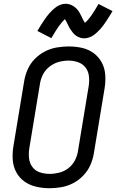

<svg xmlns="http://www.w3.org/2000/svg" viewBox="-20 -989 616 1017"><path d="M241 8Q273 8 305 2.5Q337 -3 367 -18.5Q397 -34 421 -59Q445 -84 458.5 -114.5Q472 -145 477 -176L534 -521Q540 -557 537.5 -592.5Q535 -628 519 -658Q503 -688 475.5 -708Q448 -728 414 -735.5Q380 -743 344 -743Q313 -743 280.5 -737.5Q248 -732 218 -716.5Q188 -701 164 -676.5Q140 -652 126.5 -621Q113 -590 108 -559L51 -214Q45 -178 47.5 -142.5Q50 -107 66 -77Q82 -47 109.5 -27.5Q137 -8 171.5 0Q206 8 241 8ZM243 -68Q216 -68 191.5 -76Q167 -84 152 -104Q137 -124 134 -149.5Q131 -175 135 -202L192 -547Q196 -572 208.5 -596Q221 -620 243.5 -637Q266 -654 291.5 -661Q317 -668 343 -668Q369 -668 393.5 -659.5Q418 -651 433 -631.5Q448 -612 451 -586Q454 -560 450 -534L393 -189Q389 -163 376.5 -139Q364 -115 342 -98Q320 -81 294 -74.5Q268 -68 243 -68ZM426 -786Q439 -786 452 -790.5Q465 -795 475.5 -802.5Q486 -810 496.5 -820Q507 -830 513.5 -837.5Q520 -845 527.5 -855Q535 -865 542.5 -876.5Q550 -888 558.5 -901.5Q567 -915 576 -930L502 -968Q480 -930 464 -907Q448 -884 430 -868Q425 -875 419.5 -886Q414 -897 410 -905.5Q406 -914 400 -924Q394 -934 387 -941.5Q380 -949 370.5 -955.5Q361 -962 350 -965.5Q339 -969 328 -969Q315 -969 302 -964.5Q289 -960 278.5 -952.5Q268 -945 257.5 -935Q247 -925 240.5 -917.5Q234 -910 226.5 -900Q219 -890 211.5 -878.5Q204 -867 195.5 -854Q187 -841 178 -825L252 -787Q274 -825 290.5 -848.5Q307 -872 324 -888Q328 -881 334 -869.5Q340 -858 344 -849.5Q348 -841 354.5 -831.5Q361 -822 367.5 -814Q374 -806 383.5 -799.5Q393 -793 404 -789.5Q415 -786 426 -786Z"/></svg>

Font: Iosevka Sparkle
Style: Italic
Weight: 400
Italic angle: -9°
Designer: Belleve Invis
Foundry: Belleve Invis
Version: Version 4.5.0; ttfautohint (v1.8.3)